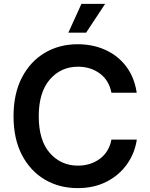

<svg xmlns="http://www.w3.org/2000/svg" viewBox="-20 -967 777 997"><path d="M383.3 9.8Q287.6 9.8 212.4 -34.7Q137.2 -79.1 93.8 -162.6Q50.3 -246.1 50.3 -363.3Q50.3 -481 94 -564.7Q137.7 -648.4 212.9 -692.9Q288.1 -737.3 383.3 -737.3Q462.9 -737.3 528.1 -707.5Q593.3 -677.7 635.7 -621.3Q678.2 -564.9 689.9 -485.4H558.6Q546.4 -549.8 498.5 -585.2Q450.7 -620.6 385.3 -620.6Q295.9 -620.6 238.5 -554Q181.2 -487.3 181.2 -363.3Q181.2 -237.8 238.8 -172.4Q296.4 -106.9 384.8 -106.9Q450.2 -106.9 498.3 -142.3Q546.4 -177.7 558.6 -242.2H690.4Q680.2 -172.4 640.1 -115.2Q600.1 -58.1 534.7 -24.2Q469.2 9.8 383.3 9.8ZM335 -797.4 402.8 -946.8H525.9L427.2 -797.4Z"/></svg>

Font: Inter-SemiBold
Style: Regular
Weight: 600
Designer: Rasmus Andersson
Foundry: rsms
Version: Version 4.000;git-a52131595